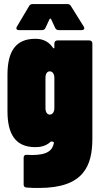

<svg xmlns="http://www.w3.org/2000/svg" viewBox="-20 -720 499 950"><path d="M233 -625 253 -582C256 -575 262 -571 270 -571H384C392 -571 397 -575 397 -580C397 -583 396 -586 394 -589L331 -690C327 -697 321 -700 313 -700H142C134 -700 128 -697 124 -690L64 -589C62 -586 61 -583 61 -580C61 -574 66 -571 74 -571H188C196 -571 202 -575 205 -582L225 -625C227 -629 231 -629 233 -625ZM249 -505V-485C249 -480 245 -479 242 -484C214 -525 175 -528 154 -528C58 -528 17 -466 17 -350V-170C17 -60 54 8 154 8C170 8 204 7 231 -19C235 -22 247 -18 247 -14C240 23 217 47 138 47C130 47 122 46 113 46C103 45 97 50 97 60V193C97 202 102 208 112 208C134 210 154 210 173 210C394 210 437 101 437 -34V-505C437 -514 431 -520 422 -520H264C255 -520 249 -514 249 -505ZM226 -153C213 -153 205 -166 205 -185V-335C205 -354 213 -367 226 -367C240 -367 249 -354 249 -335V-185C249 -166 240 -153 226 -153Z"/></svg>

Font: Barlow Condensed Black
Style: Regular
Weight: 900
Width: 3
Designer: Jeremy Tribby
Foundry: Tribby Type
Version: Version 1.422;hotconv 1.0.109;makeotfexe 2.5.65596